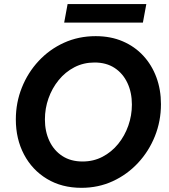

<svg xmlns="http://www.w3.org/2000/svg" viewBox="-20 -902 816 929"><path d="M374 6.8Q278.8 6.8 207.3 -36.4Q135.7 -79.6 96.2 -154.5Q56.6 -229.5 56.6 -324.2Q56.6 -405.3 85.7 -478Q114.7 -550.8 167 -606.9Q219.2 -663.1 289.6 -695.1Q359.9 -727.1 442.9 -727.1Q515.6 -727.1 573.7 -702.1Q631.8 -677.2 673.1 -632.6Q714.4 -587.9 736.6 -528.1Q758.8 -468.3 758.8 -397.9Q758.8 -315.9 729.5 -242.9Q700.2 -169.9 647.9 -113.8Q595.7 -57.6 525.9 -25.4Q456.1 6.8 374 6.8ZM379.4 -120.6Q432.6 -120.6 476.3 -143.6Q520 -166.5 551.8 -205.6Q583.5 -244.6 600.8 -293.9Q618.2 -343.3 618.2 -396Q618.2 -454.1 596.7 -500.2Q575.2 -546.4 534.9 -573Q494.6 -599.6 437.5 -599.6Q384.3 -599.6 340.1 -576.7Q295.9 -553.7 263.9 -514.4Q231.9 -475.1 214.6 -426Q197.3 -377 197.3 -324.2Q197.3 -266.1 219 -220Q240.7 -173.8 281.5 -147.2Q322.3 -120.6 379.4 -120.6ZM290.5 -792.5 307.1 -882.3H688L671.4 -792.5Z"/></svg>

Font: Reddit Sans
Style: Bold Italic
Weight: 700
Italic angle: -11.25°
Designer: Stephen Hutchings
Version: Version 1.013